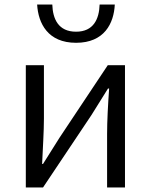

<svg xmlns="http://www.w3.org/2000/svg" viewBox="-20 -828 666 848"><path d="M94 0H170L384 -320C405 -353 436 -403 457 -437H462C457 -366 453 -294 453 -236V0H532V-540H456L243 -220C222 -187 191 -137 170 -104H166C169 -174 174 -247 174 -304V-540H94ZM316 -639C441 -639 483 -725 487 -808H420C418 -744 393 -688 316 -688C238 -688 213 -744 211 -808H144C149 -725 191 -639 316 -639Z"/></svg>

Font: ChiuKong Gothic CL Normal
Style: Regular
Weight: 350
Designer: Ryoko NISHIZUKA 西塚涼子 (kana, bopomofo & ideographs); Paul D. Hunt (Latin, Greek & Cyrillic); Sandoll Communications 산돌커뮤니
Foundry: Adobe
Version: Version 1.300